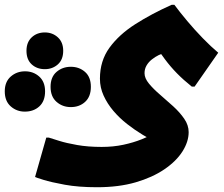

<svg xmlns="http://www.w3.org/2000/svg" viewBox="-187 -521 939 805"><path d="M220 264Q142 264 84.5 253.5Q27 243 -5 233Q-37 223 -40 221L7 56H18Q31 60 61 69.5Q91 79 136.5 87Q182 95 239 95Q288 95 330 86Q372 77 407 63Q442 49 467 35L473 78Q444 64 411 44Q378 24 346 -1Q314 -26 288.5 -56Q263 -86 247.5 -120Q232 -154 232 -191Q232 -266 272 -321Q312 -376 380 -419.5Q448 -463 533 -501H544Q567 -470 598 -433Q629 -396 663 -361Q697 -326 728 -300L629 -158H617Q582 -186 555 -213.5Q528 -241 504.5 -272.5Q481 -304 455 -343L527 -298Q520 -301 506.5 -299Q493 -297 478.5 -290Q464 -283 450 -272Q436 -261 427.5 -246.5Q419 -232 419 -214Q419 -193 437.5 -170.5Q456 -148 483.5 -124.5Q511 -101 539 -75.5Q567 -50 585.5 -23Q604 4 604 33Q604 73 578 114Q552 155 502 189Q452 223 381.5 243.5Q311 264 220 264ZM1 -231Q-32 -231 -54 -251Q-76 -271 -76 -308Q-76 -344 -54 -364.5Q-32 -385 1 -385Q33 -385 55.5 -364.5Q78 -344 78 -308Q78 -271 55.5 -251Q33 -231 1 -231ZM110 -72Q75 -72 50 -94Q25 -116 25 -157Q25 -198 50 -219.5Q75 -241 110 -241Q145 -241 169.5 -219.5Q194 -198 194 -157Q194 -116 170 -94Q146 -72 110 -72ZM-83 -53Q-117 -53 -142 -75Q-167 -97 -167 -138Q-167 -178 -142 -200Q-117 -222 -82 -222Q-47 -222 -22.5 -200Q2 -178 2 -138Q2 -97 -22 -75Q-46 -53 -83 -53Z"/></svg>

Font: Kufam ExtraBold
Style: Regular
Weight: 800
Designer: Wael Morcos, Artur Schmal
Foundry: Original Type
Version: Version 1.300; ttfautohint (v1.8.3)